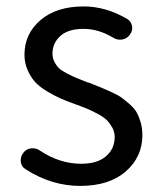

<svg xmlns="http://www.w3.org/2000/svg" viewBox="-20 -577 508 609"><path d="M234.4 12.7Q143.6 12.7 61.5 -40Q47.9 -47.9 45.9 -63.5Q45.9 -66.4 45.9 -69.3Q45.9 -82 53.7 -91.8Q62.5 -104.5 78.1 -106.4Q93.8 -108.4 106.4 -99.6Q168.9 -57.6 237.3 -57.6Q289.1 -57.6 316.4 -81.5Q343.8 -105.5 343.8 -142.6Q343.8 -159.2 335.9 -172.9Q328.1 -186.5 318.4 -196.3Q308.6 -206.1 289.1 -216.3Q269.5 -226.6 256.8 -231.9Q244.1 -237.3 219.7 -246.1Q192.4 -255.9 173.3 -264.2Q154.3 -272.5 130.4 -286.6Q106.4 -300.8 92.3 -315.9Q78.1 -331.1 67.9 -354Q57.6 -377 57.6 -403.3Q57.6 -469.7 108.4 -513.2Q159.2 -556.6 245.1 -556.6Q316.4 -556.6 383.8 -516.6Q396.5 -508.8 398.9 -493.7Q401.4 -478.5 391.6 -466.8Q382.8 -454.1 367.7 -451.7Q352.5 -449.2 339.8 -457Q293 -485.4 245.1 -485.4Q196.3 -485.4 171.4 -462.9Q146.5 -440.4 146.5 -407.2Q146.5 -392.6 152.8 -380.4Q159.2 -368.2 167.5 -360.4Q175.8 -352.5 192.9 -343.8Q210 -335 221.7 -330.1Q233.4 -325.2 255.9 -316.4Q262.7 -314.5 265.6 -313.5Q290 -303.7 300.8 -299.3Q311.5 -294.9 333 -285.2Q354.5 -275.4 365.2 -267.6Q376 -259.8 391.1 -246.6Q406.2 -233.4 413.6 -220.2Q420.9 -207 426.3 -188.5Q431.6 -169.9 431.6 -148.4Q431.6 -79.1 378.9 -33.2Q326.2 12.7 234.4 12.7Z"/></svg>

Font: Gen Jyuu Gothic P Regular
Style: Regular
Weight: 400
Designer: [Source Han Sans]
Ryoko NISHIZUKA  (kana & ideographs); Paul D. Hunt (Latin, Greek & Cyrillic); Wenlong ZHANG  (bopomofo
Version: Version 1.002.20150607